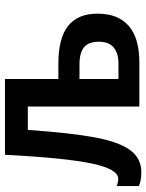

<svg xmlns="http://www.w3.org/2000/svg" viewBox="72 -653 589 773"><g transform="rotate(-90 366.5 -266.5)"><path d="M435 -326H497Q599 -326 648.5 -287Q698 -248 698 -168Q698 -86 649 -43Q600 0 502 0H324V-449H230Q218 -277 200 -180Q182 -83 149 -37.5Q116 8 60 8Q25 8 4 -2V-91Q20 -85 33 -85Q72 -85 94.5 -190.5Q117 -296 130 -541H435ZM435 -241V-84H496Q539 -84 562 -103.5Q585 -123 585 -163Q585 -204 563 -222.5Q541 -241 494 -241Z"/></g></svg>

Font: Noto Sans Display Medium Narrow
Style: Regular
Weight: 500
Width: 4
Designer: Monotype Design team
Foundry: Monotype Imaging Inc.
Version: Version 1.000